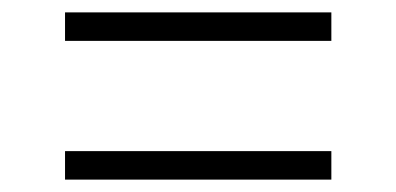

<svg xmlns="http://www.w3.org/2000/svg" viewBox="-20 -445 640 310"><path d="M85 -379V-425H515V-379ZM85 -155V-201H515V-155Z"/></svg>

Font: M PLUS Code Latin Expanded Light
Style: Regular
Weight: 300
Width: 7
Designer: Coji Morishita
Foundry: UNDERFOREST DESIGN
Version: Version 1.002; ttfautohint (v1.8.3)